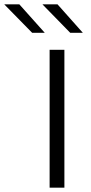

<svg xmlns="http://www.w3.org/2000/svg" viewBox="-124 -870 424 890"><path d="M174.5 0H106V-639H174.5ZM-34.5 -850 83 -718.5V-718H25L-103.5 -849V-850ZM142.5 -850 259.5 -718.5V-718H201.5L73.5 -849V-850Z"/></svg>

Font: Anek Latin Expanded Light
Style: Regular
Weight: 300
Width: 7
Designer: Yesha Goshar
Foundry: Ek Type
Version: Version 1.003